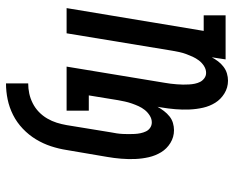

<svg xmlns="http://www.w3.org/2000/svg" viewBox="-90 -488 780 640"><g transform="rotate(90 300.0 -168.0)"><path d="M258 202V128Q275 128 291.5 124.5Q308 121 324 113Q340 105 353 92.5Q366 80 375 64.5Q384 49 389 33Q394 17 397 0Q403 -37 409 -73.5Q415 -110 421 -147Q423 -157 424.5 -167Q426 -177 426.5 -187Q427 -197 427 -207Q427 -217 426.5 -227Q426 -237 424 -246.5Q422 -256 418 -264.5Q414 -273 406 -278.5Q398 -284 388 -284Q376 -284 365 -277Q354 -270 346.5 -260.5Q339 -251 334 -240Q329 -229 325 -217.5Q321 -206 318.5 -194.5Q316 -183 314 -172L298 -74H349V0H202L256 -327Q258 -337 259 -347Q260 -357 261 -367.5Q262 -378 262 -388Q262 -398 261.5 -408Q261 -418 259 -427.5Q257 -437 253 -445Q249 -453 241 -459Q233 -465 223 -465Q211 -465 200 -458Q189 -451 181.5 -441Q174 -431 169 -420Q164 -409 160 -398Q156 -387 153.5 -375.5Q151 -364 149 -352L91 0H7L83 -457H31V-530H178L171 -484Q177 -495 184.5 -505Q192 -515 202.5 -523Q213 -531 225 -534.5Q237 -538 249 -538Q272 -538 291.5 -526Q311 -514 322.5 -495.5Q334 -477 339 -455Q344 -433 345 -409.5Q346 -386 344 -362.5Q342 -339 338 -315L336 -303Q342 -314 350 -324.5Q358 -335 368 -343Q378 -351 390 -354.5Q402 -358 414 -358Q437 -358 456.5 -346Q476 -334 487.5 -315Q499 -296 504 -274Q509 -252 510 -229Q511 -206 509 -182Q507 -158 503 -135L480 0Q476 26 467.5 52Q459 78 444.5 102Q430 126 409 146Q388 166 363 178.5Q338 191 311.5 196.5Q285 202 258 202Z"/></g></svg>

Font: Iosevka Curly Slab Extended
Style: Italic
Weight: 400
Width: 7
Italic angle: -9°
Monospace: yes
Designer: Belleve Invis
Foundry: Belleve Invis
Version: Version 11.1.0; ttfautohint (v1.8.3)